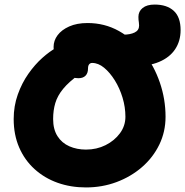

<svg xmlns="http://www.w3.org/2000/svg" viewBox="-20 -812 812 842"><path d="M562 -521Q514 -521 492 -543.5Q470 -566 470 -601Q470 -634 483 -647Q496 -660 521 -660Q551 -660 570.5 -669.5Q590 -679 590 -700Q590 -708 589 -713.5Q588 -719 587.5 -725Q587 -731 587 -738Q587 -762 605.5 -777Q624 -792 658 -792Q712 -792 742 -764.5Q772 -737 772 -680Q772 -632 748 -596Q724 -560 677.5 -540.5Q631 -521 562 -521ZM357 10Q290 10 232.5 -10.5Q175 -31 131.5 -70.5Q88 -110 64 -165.5Q40 -221 40 -290Q40 -347 58 -397.5Q76 -448 104.5 -488.5Q133 -529 165.5 -558Q198 -587 227.5 -603Q257 -619 277 -619Q303 -619 318 -611.5Q333 -604 347 -584Q370 -553 361.5 -528Q353 -503 328 -486Q282 -453 257 -422.5Q232 -392 222.5 -360Q213 -328 213 -290Q213 -245 232 -215Q251 -185 284 -170.5Q317 -156 357 -156Q404 -156 443 -175.5Q482 -195 506 -227.5Q530 -260 530 -300Q530 -342 517.5 -383.5Q505 -425 483.5 -459.5Q462 -494 436.5 -515Q411 -536 384 -536Q376 -536 371 -530Q366 -524 366 -512Q366 -491 355 -480Q344 -469 324 -469Q297 -469 272 -484.5Q247 -500 231 -530.5Q215 -561 215 -606Q215 -634 232.5 -657.5Q250 -681 283.5 -696Q317 -711 364 -711Q439 -711 501.5 -676Q564 -641 610 -582Q656 -523 681 -450Q706 -377 706 -300Q706 -234 678.5 -177.5Q651 -121 602.5 -79Q554 -37 491 -13.5Q428 10 357 10Z"/></svg>

Font: Shantell Sans ExtraBold
Style: Regular
Weight: 800
Designer: Stephen Nixon, Anya Danilova, Shantell Martin
Foundry: Arrow Type
Version: Version 1.011;[c5ecc13dd]